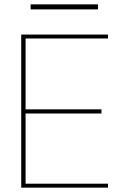

<svg xmlns="http://www.w3.org/2000/svg" viewBox="-20 -858 571 878"><path d="M77 0V-700H474V-682H97V-358H444V-339H97V-18H474V0ZM120 -815V-838H428V-815Z"/></svg>

Font: DM Sans Thin
Style: Regular
Weight: 100
Designer: Colophon Foundry, Jonny Pinhorn
Foundry: Colophon Foundry
Version: Version 4.004; ttfautohint (v1.8.4.7-5d5b)